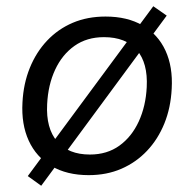

<svg xmlns="http://www.w3.org/2000/svg" viewBox="-20 -552 622 615"><path d="M264 9Q194 9 145 -20Q96 -49 72 -101.5Q48 -154 52 -224Q55 -284 75.5 -334.5Q96 -385 131 -422Q166 -459 213 -479Q260 -499 318 -499Q388 -499 437 -470.5Q486 -442 510 -390Q534 -338 530 -268Q527 -207 506.5 -156.5Q486 -106 451 -69Q416 -32 369 -11.5Q322 9 264 9ZM268 -57Q323 -57 362.5 -85.5Q402 -114 424.5 -163Q447 -212 450 -273Q454 -350 418.5 -391.5Q383 -433 313 -433Q258 -433 218.5 -405Q179 -377 156.5 -328.5Q134 -280 131 -218Q127 -141 163 -99Q199 -57 268 -57ZM112 43 69 12 471 -532 514 -502Z"/></svg>

Font: Nunito Sans 10pt
Style: Italic
Weight: 400
Italic angle: -9°
Designer: Vernon Adams
Foundry: Vernon Adams
Version: Version 3.101;gftools[0.9.27]